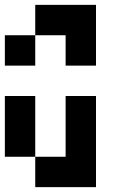

<svg xmlns="http://www.w3.org/2000/svg" viewBox="-20 -645 540 790"><path d="M375 -625V-375H250V-500H125V-625ZM125 -500V-375H0V-500ZM125 -250V0H250V-250H375V125H125V0H0V-250Z"/></svg>

Font: Bytesized
Style: Regular
Weight: 400
Monospace: yes
Designer: baltdev
Version: Version 1.000